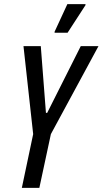

<svg xmlns="http://www.w3.org/2000/svg" viewBox="-20 -912 498 932"><path d="M86 0 141 -261 94 -688H178L203 -364H209L372 -688H458L227 -261L171 0ZM245 -753V-758L307 -892H395V-887L308 -753Z"/></svg>

Font: Saira ExtraCondensed Medium
Style: Italic
Weight: 500
Width: 2
Italic angle: -12°
Designer: Hector Gatti with collaboration of the Omnibus-Type team
Foundry: Omnibus-Type
Version: Version 1.101